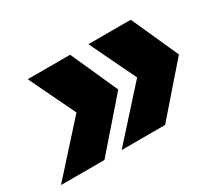

<svg xmlns="http://www.w3.org/2000/svg" viewBox="-122 -662 862 773"><g transform="rotate(-30 309.5 -276.0)"><path d="M-31 -58 169 -280 66 -494H263L361 -276L171 -58ZM451 -280 348 -494H545L643 -276L453 -58H251Z"/></g></svg>

Font: Azeret Mono Black
Style: Italic
Weight: 900
Italic angle: -12°
Designer: Martin Vácha
Foundry: Displaay
Version: Version 1.000; Glyphs 3.0.3, build 3074